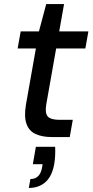

<svg xmlns="http://www.w3.org/2000/svg" viewBox="-20 -676 457 947"><path d="M236 0Q188 0 155.5 -15Q123 -30 110.5 -65.5Q98 -101 108 -160L157 -437H67L82 -521H172L208 -656H296L272 -521H416L401 -437H257L208 -160Q201 -117 216 -101Q231 -85 274 -85H339L324 0ZM122 251 130 207Q155 207 169 192Q183 177 188 148L190 134H142L157 48H252Q253 70 252 91Q251 112 248 130Q238 191 205.5 221Q173 251 122 251Z"/></svg>

Font: DM Sans 10pt Medium
Style: Italic
Weight: 500
Italic angle: -10°
Version: Version 4.004;gftools[0.9.30]